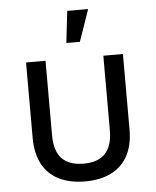

<svg xmlns="http://www.w3.org/2000/svg" viewBox="-54 -807 699 863"><g transform="rotate(-5 295.5 -375.5)"><path d="M77.1 -204.1V-545.9H165V-208.5Q165 -139.2 197.5 -104.7Q230 -70.3 295.4 -70.3Q360.8 -70.3 393.3 -104.7Q425.8 -139.2 425.8 -208.5V-545.9H514.2V-204.1Q514.2 -136.2 488.8 -88.1Q463.4 -40 414.3 -15.1Q365.2 9.8 295.4 9.8Q226.1 9.8 177 -15.1Q127.9 -40 102.5 -88.1Q77.1 -136.2 77.1 -204.1ZM281.7 -760.7H376L326.2 -617.2H265.1Z"/></g></svg>

Font: Inter RS Variable
Style: Regular
Weight: 400
Designer: Rasmus Andersson (customised by Maria Ramos and Noel Pretorius)
Foundry: rsms
Version: Version 3.001;Glyphs 3.2.3 (3260)